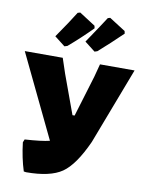

<svg xmlns="http://www.w3.org/2000/svg" viewBox="-99 -980 815 1061"><g transform="rotate(10 308.0 -449.5)"><path d="M320 -757Q401 -877 419 -906L432 -910L523 -852L526 -838Q457 -771 394 -716L379 -711ZM151 -757Q219 -855 250 -906L264 -910L354 -852L357 -838Q294 -774 226 -716L210 -711ZM76 -149 83 -166Q178 -172 222 -183L-1 -647H212L240 -563L320 -344H332L402 -575L421 -647H615L451 -217Q389 -80 323 -34.5Q257 11 122 11L109 9Q86 -63 76 -149Z"/></g></svg>

Font: Alegreya Sans SC Black
Style: Regular
Weight: 900
Designer: Juan Pablo del Peral
Foundry: Huerta Tipografica
Version: Version 2.007